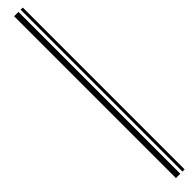

<svg xmlns="http://www.w3.org/2000/svg" viewBox="-324 -742 730 730"><g transform="rotate(-45 41.0 -377.0)"><path d="M35.2 58.6V-811.5H58.6V58.6ZM70.3 58.6V-811.5H82V58.6Z"/></g></svg>

Font: Libre Barcode EAN13 Text
Style: Regular
Weight: 400
Version: Version 1.008; ttfautohint (v1.8.3)